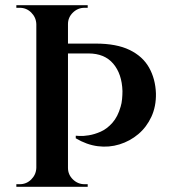

<svg xmlns="http://www.w3.org/2000/svg" viewBox="-20 -720 656 740"><path d="M242 -700V0H120V-700ZM122 -73V0H43V-10Q43 -10 49 -10Q55 -10 56 -10Q82 -10 100.5 -28.5Q119 -47 120 -73ZM122 -627H120Q119 -653 100.5 -671.5Q82 -690 56 -690Q55 -690 49 -690Q43 -690 43 -690V-700H122ZM239 -73H242Q242 -47 261 -28.5Q280 -10 306 -10Q306 -10 312 -10Q318 -10 318 -10V0H239ZM239 -627V-700H318V-690Q318 -690 312 -690Q306 -690 306 -690Q280 -690 261 -671.5Q242 -653 242 -627ZM225 -552H349Q429 -552 479.5 -527.5Q530 -503 554.5 -459.5Q579 -416 581 -360Q582 -310 563.5 -270Q545 -230 513 -203Q481 -176 440.5 -163.5Q400 -151 357 -156.5Q314 -162 272 -187V-197Q272 -197 286 -196Q300 -195 322 -198.5Q344 -202 368 -212.5Q392 -223 413 -246.5Q434 -270 445 -309Q449 -322 450.5 -338Q452 -354 452 -369Q450 -435 416.5 -474.5Q383 -514 321 -514H235Q235 -514 232.5 -523.5Q230 -533 227.5 -542.5Q225 -552 225 -552Z"/></svg>

Font: Cinzel SemiBold
Style: Regular
Weight: 600
Designer: Natanael Gama
Version: Version 2.000